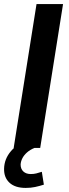

<svg xmlns="http://www.w3.org/2000/svg" viewBox="-25 -725 337 941"><path d="M42 0 154 -705H284L172 0ZM101 196Q49 196 21.5 170.5Q-6 145 -5 102Q-4 54 28.5 16Q61 -22 111 -42L144 0Q122 9 107 22.5Q92 36 84.5 51Q77 66 76 81Q76 103 89.5 115.5Q103 128 126 128Q140 128 152.5 125Q165 122 180 117L190 180Q168 187 147 191.5Q126 196 101 196Z"/></svg>

Font: Nunito Sans 11pt
Style: Bold Italic
Weight: 700
Italic angle: -9°
Version: Version 3.101;gftools[0.9.27]